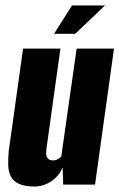

<svg xmlns="http://www.w3.org/2000/svg" viewBox="-20 -672 435 699"><path d="M106 7Q71 7 50.5 -2Q30 -11 20.5 -28Q11 -45 10 -69Q9 -93 12 -124L64 -495H200L149 -130Q148 -121 148 -113.5Q148 -106 150.5 -100.5Q153 -95 158.5 -91.5Q164 -88 173 -88Q181 -88 186.5 -90.5Q192 -93 196.5 -96Q201 -99 203 -102L259 -495H395L326 0H210L208 -63Q195 -31 166.5 -12Q138 7 106 7ZM177 -549 242 -652H362L254 -549Z"/></svg>

Font: Alumni Sans ExtraBold
Style: Italic
Weight: 800
Italic angle: -8°
Designer: Robert E. Leuschke
Foundry: Robert E. Leuschke
Version: Version 1.016